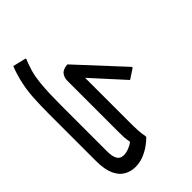

<svg xmlns="http://www.w3.org/2000/svg" viewBox="-91 -1172 1585 1585"><g transform="rotate(45 701.5 -379.5)"><path d="M750 -759 807 -672 532 -422H1060Q1104 -422 1148 -424.5Q1192 -427 1222 -434H1234Q1258 -411 1284.5 -374Q1311 -337 1329 -292Q1347 -247 1347 -197Q1347 -143 1321.5 -98Q1296 -53 1237.5 -26.5Q1179 0 1081 0H522Q431 0 340 -5.5Q249 -11 155 -35Q125 -43 94 -53Q63 -63 44 -72L72 -188H82Q93 -182 112.5 -175Q132 -168 152 -162Q172 -156 183 -152Q233 -138 296 -131.5Q359 -125 425.5 -123Q492 -121 550 -121H1089Q1149 -121 1179.5 -138.5Q1210 -156 1210 -197Q1210 -224 1198.5 -254.5Q1187 -285 1168 -311Q1134 -304 1107 -302.5Q1080 -301 1042 -301H446Q409 -301 381.5 -321.5Q354 -342 350 -397L741 -759Z"/></g></svg>

Font: Kufam SemiBold
Style: Regular
Weight: 600
Designer: Wael Morcos, Artur Schmal
Foundry: Original Type
Version: Version 1.300; ttfautohint (v1.8.3)